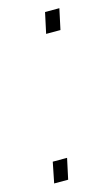

<svg xmlns="http://www.w3.org/2000/svg" viewBox="-88 -547 337 583"><g transform="rotate(-15 80.5 -255.0)"><path d="M102 -445 116 -510H161L147 -445ZM8 0 21 -65H66L52 0Z"/></g></svg>

Font: Saira ExtraCondensed Thin
Style: Italic
Weight: 250
Width: 2
Italic angle: -12°
Designer: Hector Gatti with collaboration of the Omnibus-Type team
Foundry: Omnibus-Type
Version: Version 1.101